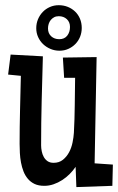

<svg xmlns="http://www.w3.org/2000/svg" viewBox="-20 -721 461 750"><path d="M420.9 -78.1 418.9 4.9 278.3 9.8 275.4 -69.3Q265.6 -54.7 252.2 -41.3Q238.8 -27.8 222.9 -17.6Q207 -7.3 189.2 -1.2Q171.4 4.9 153.3 4.9Q130.9 4.9 115.2 -2.4Q99.6 -9.8 88.9 -22.5Q78.1 -35.2 71.8 -51.5Q65.4 -67.9 62 -86.2Q58.6 -104.5 57.6 -123.3Q56.6 -142.1 56.6 -159.2Q56.6 -225.6 58.3 -291.7Q60.1 -357.9 61.5 -424.8L11.7 -429.7L21.5 -507.8L147.5 -501Q145 -413.1 142.8 -327.1Q140.6 -241.2 140.6 -153.3Q140.6 -142.1 143.1 -129.9Q145.5 -117.7 151.1 -107.7Q156.7 -97.7 166 -91.3Q175.3 -85 189.5 -85Q210.9 -85 225.8 -96.9Q240.7 -108.9 250 -126.5Q259.3 -144 263.4 -164.6Q267.6 -185.1 268.6 -202.1Q271.5 -255.9 272 -309.6Q272.5 -363.3 273.4 -417H230.5L225.6 -496.1L357.4 -498L349.6 -83ZM299.3 -611.8Q299.3 -593.3 292.7 -577.1Q286.1 -561 274.4 -549.1Q262.7 -537.1 246.8 -530Q231 -522.9 212.4 -522.9Q193.8 -522.9 177.5 -529.8Q161.1 -536.6 148.7 -548.3Q136.2 -560.1 128.9 -576.2Q121.6 -592.3 121.6 -610.8Q121.6 -629.4 128.4 -645.8Q135.3 -662.1 147 -674.3Q158.7 -686.5 174.8 -693.6Q190.9 -700.7 209.5 -700.7Q228.5 -700.7 244.9 -694.1Q261.2 -687.5 273.4 -675.8Q285.6 -664.1 292.5 -647.7Q299.3 -631.3 299.3 -611.8ZM253.4 -615.7Q253.4 -634.8 241 -646.2Q228.5 -657.7 209.5 -657.7Q199.2 -657.7 191.4 -653.6Q183.6 -649.4 178.2 -642.8Q172.9 -636.2 170.2 -627.7Q167.5 -619.1 167.5 -609.9Q167.5 -590.8 179.9 -579.3Q192.4 -567.9 211.4 -567.9Q231.9 -567.9 242.7 -581.8Q253.4 -595.7 253.4 -615.7Z"/></svg>

Font: Maiden Orange
Style: Regular
Weight: 400
Designer: Astigmatic (AOETI)
Foundry: Astigmatic (AOETI)
Version: Version 1.001